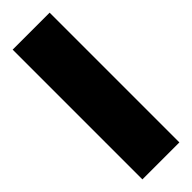

<svg xmlns="http://www.w3.org/2000/svg" viewBox="-237 -712 728 728"><g transform="rotate(-45 127.0 -348.0)"><path d="M226.1 -695.8V0H27.8V-695.8Z"/></g></svg>

Font: Fira Sans Compressed Heavy
Style: Regular
Weight: 900
Width: 1
Designer: Carrois Corporate & Edenspiekermann AG
Foundry: Carrois Corporate GbR & Edenspiekermann AG
Version: Version 4.203;PS 004.203;hotconv 1.0.88;makeotf.lib2.5.64775